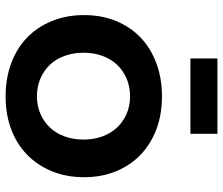

<svg xmlns="http://www.w3.org/2000/svg" viewBox="-74 -698 777 668"><g transform="rotate(90 314.0 -363.5)"><path d="M445 -732V-638H183V-732ZM315 -539Q378 -539 429.5 -519.5Q481 -500 518 -464.5Q555 -429 575.5 -379Q596 -329 596 -268Q596 -207 575.5 -156.5Q555 -106 518 -70Q481 -34 429.5 -14.5Q378 5 315 5Q252 5 199.5 -14.5Q147 -34 110 -70Q73 -106 52.5 -156.5Q32 -207 32 -268Q32 -329 52.5 -379Q73 -429 110 -464.5Q147 -500 199.5 -519.5Q252 -539 315 -539ZM315 -428Q281 -428 253 -416Q225 -404 205 -383Q185 -362 174 -332Q163 -302 163 -266Q163 -230 174 -200Q185 -170 205 -149Q225 -128 253 -116Q281 -104 315 -104Q348 -104 375.5 -116Q403 -128 423 -149Q443 -170 454 -200Q465 -230 465 -266Q465 -302 454 -332Q443 -362 423 -383Q403 -404 375.5 -416Q348 -428 315 -428Z"/></g></svg>

Font: QuotatisMedium
Style: Regular
Weight: 500
Designer: Julieta Ulanovsky
Foundry: Quotatis-Medium
Version: Version 4.000;PS 004.000;hotconv 1.0.88;makeotf.lib2.5.64775